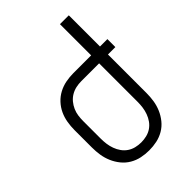

<svg xmlns="http://www.w3.org/2000/svg" viewBox="-218 -831 936 936"><g transform="rotate(-45 250.0 -363.5)"><path d="M246 8Q219 8 193 2.5Q167 -3 144 -16.5Q121 -30 104 -51Q87 -72 76.5 -96.5Q66 -121 62 -147Q58 -173 58 -200V-320Q58 -346 62.5 -372.5Q67 -399 78 -422.5Q89 -446 107 -465.5Q125 -485 148.5 -497.5Q172 -510 198 -515Q224 -520 250 -520H373V-735H434V-520H485V-465H434V-200Q434 -173 430 -147Q426 -121 415.5 -96.5Q405 -72 388 -51Q371 -30 348 -16.5Q325 -3 299 2.5Q273 8 246 8ZM246 -47Q265 -47 283.5 -51.5Q302 -56 317.5 -66.5Q333 -77 344 -92.5Q355 -108 361.5 -126Q368 -144 370.5 -162.5Q373 -181 373 -200V-465H250Q231 -465 213 -461Q195 -457 179 -447.5Q163 -438 151 -423.5Q139 -409 131.5 -392Q124 -375 121.5 -357Q119 -339 119 -320V-200Q119 -181 121.5 -162.5Q124 -144 130.5 -126Q137 -108 148 -92.5Q159 -77 174.5 -66.5Q190 -56 208.5 -51.5Q227 -47 246 -47Z"/></g></svg>

Font: Iosevka Fixed Light
Style: Regular
Weight: 300
Monospace: yes
Designer: Belleve Invis
Foundry: Belleve Invis
Version: Version 32.3.0